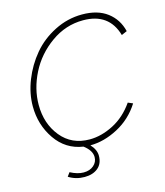

<svg xmlns="http://www.w3.org/2000/svg" viewBox="-127 -810 923 1075"><g transform="rotate(-15 334.0 -272.5)"><path d="M447 -681Q346 -681 261 -620.5Q176 -560 130.5 -470Q85 -380 85 -287Q85 -178 146.5 -102.5Q208 -27 312 -27Q380 -27 450 -63Q520 -99 570 -171L598 -159Q548 -80 467 -37Q386 6 306 6Q337 39 337 74Q337 120 307.5 144.5Q278 169 230 169Q179 169 138 143L154 121Q196 143 231 143Q267 143 289.5 123.5Q312 104 312 75Q312 37 267 3Q167 -12 109 -96.5Q51 -181 51 -288Q51 -363 81 -438.5Q111 -514 162.5 -575.5Q214 -637 290 -675.5Q366 -714 450 -714Q540 -714 595.5 -672Q651 -630 668 -559L636 -545Q597 -681 447 -681Z"/></g></svg>

Font: Raleway-v4020 ExtraLight
Style: Italic
Weight: 275
Italic angle: -12°
Designer: Matt McInerney, Pablo Impallari, Rodrigo Fuenzalida
Foundry: Matt McInerney, Pablo Impallari, Rodrigo Fuenzalida
Version: Version 4.020;PS 004.020;hotconv 1.0.88;makeotf.lib2.5.64775